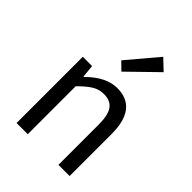

<svg xmlns="http://www.w3.org/2000/svg" viewBox="-224 -888 996 996"><g transform="rotate(45 273.5 -390.5)"><path d="M82 0V-486H150L157 -416H160Q242 -498 323 -498Q471 -498 471 -308V0H389V-297Q389 -365 367 -396Q345 -427 297 -427Q262 -427 233 -409.5Q204 -392 164 -352V0ZM278 -573 236 -614 377 -781 435 -726Z"/></g></svg>

Font: Toshiba Sans
Style: Regular
Weight: 400
Designer: Paul D. Hunt
Foundry: Toshiba Corporation
Version: Version 2.020;PS 2.0;hotconv 1.0.86;makeotf.lib2.5.63406